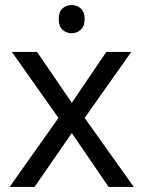

<svg xmlns="http://www.w3.org/2000/svg" viewBox="-20 -742 569 762"><path d="M265 -722Q285 -722 300.5 -708.5Q316 -695 316 -666Q316 -638 300.5 -624Q285 -610 265 -610Q243 -610 228 -624Q213 -638 213 -666Q213 -695 228 -708.5Q243 -722 265 -722ZM212 -274 27 -536H127L265 -334L402 -536H501L316 -274L511 0H411L265 -214L117 0H18Z"/></svg>

Font: ukorean15
Style: Book
Weight: 400
Designer: Jelle Bosma - Monotype Design Team
Foundry: Monotype Imaging Inc.
Version: Version 2.003